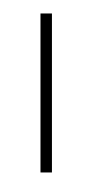

<svg xmlns="http://www.w3.org/2000/svg" viewBox="-20 -916 580 1204"><path d="M233.9 -831.5H305.7V165.5H233.9ZM117.2 -591.8ZM153.3 -896.5ZM143.6 267.6Z"/></svg>

Font: Noto Sans Gujarati UI
Style: Regular
Weight: 400
Designer: Monotype Design Team
Foundry: Monotype Imaging Inc.
Version: Version 1.03